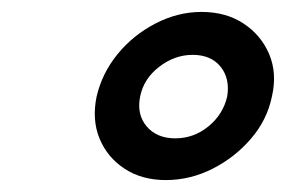

<svg xmlns="http://www.w3.org/2000/svg" viewBox="-20 -847 480 322"><path d="M142 -685Q151 -724 177 -756Q203 -788 240.5 -807.5Q278 -827 318 -827Q359 -827 388.5 -807.5Q418 -788 431.5 -756Q445 -724 436 -685Q428 -646 401 -614.5Q374 -583 336.5 -564Q299 -545 258 -545Q218 -545 189 -564Q160 -583 147 -614.5Q134 -646 142 -685ZM215 -685Q209 -655 226 -635Q243 -615 274 -615Q305 -615 329.5 -635Q354 -655 361 -685Q366 -715 350 -735Q334 -755 303 -755Q273 -755 247 -735Q221 -715 215 -685Z"/></svg>

Font: Glory
Style: Bold Italic
Weight: 700
Italic angle: -12°
Version: Version 1.011